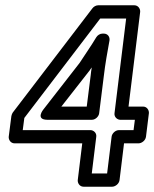

<svg xmlns="http://www.w3.org/2000/svg" viewBox="-20 -681 583 726"><path d="M160 -228H327C342 -228 354 -242 355 -253L373 -397C377 -433 387 -491 394 -528C396 -541 388 -554 372 -554H368C358 -554 349 -548 344 -540C325 -508 303 -477 281 -443L144 -267C144 -267 112 -228 160 -228ZM212 -278 320 -416C320 -416 321 -417 321 -418C323 -421 325 -423 327 -426C325 -416 324 -406 323 -397L308 -278ZM490 -228 485 -189H430C415 -189 403 -175 402 -164L385 -25H327L344 -164C346 -179 333 -189 322 -189H66L72 -235L359 -611H457L413 -253C411 -238 424 -228 435 -228ZM543 -253C544 -264 536 -278 521 -278H466L510 -636C511 -647 503 -661 488 -661H351C343 -661 334 -656 329 -649L28 -255C26 -252 24 -247 23 -242L13 -164C12 -153 20 -139 35 -139H291L274 0C273 11 281 25 296 25H404C415 25 430 15 432 0L449 -139H504C515 -139 530 -149 532 -164Z"/></svg>

Font: Falling Sky
Style: OuObl
Weight: 400
Designer: Paul D. Hunt
Foundry: Adobe Systems Incorporated
Version: Version 1.02